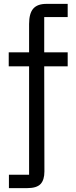

<svg xmlns="http://www.w3.org/2000/svg" viewBox="-20 -770 394 990"><path d="M208 -428 209 114Q209 158 189 179Q169 200 120 200H26V131H130V-428H25V-500H130V-646Q130 -701 151.5 -725.5Q173 -750 219 -750H329V-682H208V-500H329V-428Z"/></svg>

Font: Kelly Slab
Style: Regular
Weight: 400
Designer: Denis Masharov
Foundry: Denis Masharov
Version: Version 1.001